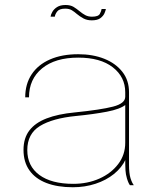

<svg xmlns="http://www.w3.org/2000/svg" viewBox="-20 -760 636 788"><path d="M279 8.5Q216 8.5 170.5 -9Q125 -26.5 100.8 -60.8Q76.5 -95 76.5 -145Q76.5 -193 100.5 -224.5Q124.5 -256 171.2 -274Q218 -292 286 -298.5Q394.5 -309.5 444.2 -322.5Q494 -335.5 494 -363Q494 -367.5 494 -372.2Q494 -377 494 -381.5Q494 -444 443 -483.8Q392 -523.5 301 -523.5Q206.5 -523.5 152.8 -479.5Q99 -435.5 99 -360.5H83.5Q83.5 -415 109.8 -454.8Q136 -494.5 185 -516Q234 -537.5 301 -537.5Q361 -537.5 408 -518.8Q455 -500 482.2 -465.2Q509.5 -430.5 509.5 -381.5Q509.5 -371.5 509.5 -361Q509.5 -350.5 509.5 -340.5V-82Q509.5 -66.5 511 -52.8Q512.5 -39 515.5 -29Q519.5 -16.5 523.2 -9.5Q527 -2.5 529 0H513.5Q511.5 -1.5 508 -8.8Q504.5 -16 501 -27.5Q496 -44.5 495 -61Q494 -77.5 494 -110L496 -106.5Q480 -72 447.8 -46Q415.5 -20 372 -5.8Q328.5 8.5 279 8.5ZM280.5 -5.5Q339.5 -5.5 387.8 -27Q436 -48.5 465 -86.5Q494 -124.5 494 -174V-336L496 -330.5Q473.5 -312 418.5 -301.5Q363.5 -291 292 -284Q195.5 -274.5 143.8 -242.8Q92 -211 92 -144Q92 -78.5 141.5 -42Q191 -5.5 280.5 -5.5ZM414.5 -723Q413.5 -716.5 408.8 -705.5Q404 -694.5 392 -685.5Q380 -676.5 356.5 -676.5Q337 -676.5 322.2 -684.5Q307.5 -692.5 295 -703Q285.5 -711.5 274.8 -718Q264 -724.5 248 -724.5Q223.5 -724.5 214.8 -713Q206 -701.5 205 -691.5H187.5Q188.5 -700 194.8 -711.2Q201 -722.5 214.2 -731Q227.5 -739.5 249 -739.5Q269 -739.5 281.8 -731.8Q294.5 -724 306.5 -714Q318.5 -704 330.2 -697.8Q342 -691.5 357.5 -691.5Q383.5 -691.5 389.8 -703.2Q396 -715 397 -723Z"/></svg>

Font: Epilogue Thin
Style: Regular
Weight: 250
Designer: Tyler Finck
Foundry: Etcetera Type Co
Version: Version 2.111